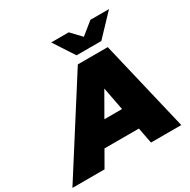

<svg xmlns="http://www.w3.org/2000/svg" viewBox="-272 -1103 1275 1289"><g transform="rotate(-30 366.0 -458.5)"><path d="M-74 0 372 -700H604L770 0H535L422 -591H514L175 0ZM132 -122 226 -292H548L574 -122ZM395 -757 291 -917H427L550 -787H434L595 -917H739L587 -757Z"/></g></svg>

Font: Montserrat Thin Black
Style: Italic
Weight: 900
Italic angle: -11.3°
Version: Version 9.000